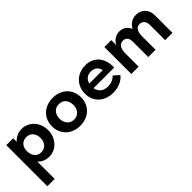

<svg xmlns="http://www.w3.org/2000/svg" viewBox="85 -1265 2304 2304"><g transform="rotate(-45 1237.0 -112.5)"><path d="M59 240V-457H176V-396Q199 -425 238.5 -445Q278 -465 329 -465Q371 -465 409.5 -448Q448 -431 477.5 -400Q507 -369 524.5 -325.5Q542 -282 542 -229Q542 -176 524 -132.5Q506 -89 476.5 -58Q447 -27 408.5 -10Q370 7 329 7Q284 7 246 -9.5Q208 -26 183 -54V240ZM296 -356Q245 -356 215 -323.5Q185 -291 183 -240V-227Q184 -170 214.5 -134.5Q245 -99 296 -99Q346 -99 378.5 -134Q411 -169 411 -229Q411 -260 401.5 -284Q392 -308 376.5 -324Q361 -340 340 -348Q319 -356 296 -356Z M853 7Q799 7 753.5 -10Q708 -27 675.5 -58.5Q643 -90 624.5 -133Q606 -176 606 -229Q606 -282 624.5 -325.5Q643 -369 676 -400Q709 -431 754.5 -448Q800 -465 853 -465Q907 -465 952.5 -448Q998 -431 1031 -399.5Q1064 -368 1082 -324.5Q1100 -281 1100 -229Q1100 -175 1081 -131.5Q1062 -88 1029 -57.5Q996 -27 951 -10Q906 7 853 7ZM853 -98Q908 -98 939 -135Q970 -172 970 -229Q970 -286 940 -322.5Q910 -359 853 -359Q797 -359 766 -322Q735 -285 735 -229Q735 -202 743 -178Q751 -154 766 -136Q781 -118 803 -108Q825 -98 853 -98Z M1411 7Q1356 7 1310.5 -10Q1265 -27 1232 -57.5Q1199 -88 1181 -130.5Q1163 -173 1163 -225Q1163 -280 1182 -324.5Q1201 -369 1234 -400Q1267 -431 1311 -448Q1355 -465 1405 -465Q1459 -465 1501.5 -446.5Q1544 -428 1573 -395.5Q1602 -363 1617.5 -319.5Q1633 -276 1633 -226V-200H1283Q1292 -147 1328.5 -119Q1365 -91 1421 -91Q1461 -91 1495.5 -105.5Q1530 -120 1553 -146L1622 -83Q1587 -39 1532 -16Q1477 7 1411 7ZM1400 -365Q1356 -365 1326.5 -341.5Q1297 -318 1286 -275H1514Q1508 -313 1478 -339Q1448 -365 1400 -365Z M2011 -256Q2011 -307 1991.5 -330.5Q1972 -354 1936 -354Q1893 -354 1871.5 -323Q1850 -292 1848 -234V0H1724V-457H1841V-371Q1861 -414 1898.5 -438.5Q1936 -463 1984 -463Q2031 -463 2065.5 -438Q2100 -413 2117 -371Q2138 -414 2177 -438.5Q2216 -463 2266 -463Q2299 -463 2327.5 -451.5Q2356 -440 2377 -419Q2398 -398 2410 -368.5Q2422 -339 2422 -302V0H2298V-251Q2298 -305 2275 -329.5Q2252 -354 2217 -354Q2177 -354 2157 -324Q2137 -294 2135 -237V0H2011V-256Z"/></g></svg>

Font: Tilda Sans Bold
Style: Regular
Weight: 700
Designer: ParaType Ltd
Foundry: ParaType Ltd
Version: Version 1.009